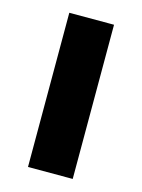

<svg xmlns="http://www.w3.org/2000/svg" viewBox="-89 -592 479 647"><g transform="rotate(15 150.5 -269.0)"><path d="M72.3 0V-537.9H228.3V0Z"/></g></svg>

Font: Montserrat Alternates Thin
Style: Regular
Weight: 100
Designer: Julieta Ulanovsky
Foundry: Julieta Ulanovsky
Version: Version 9.000